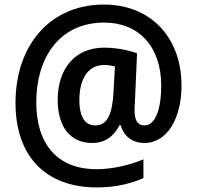

<svg xmlns="http://www.w3.org/2000/svg" viewBox="-20 -739 864 842"><path d="M776 -363C776 -577 639 -719 436 -719C199 -719 48 -540 48 -288C48 -55 179 83 405 83C484 83 552 67 609 42V-40C549 -15 473 3 403 3C228 3 139 -111 139 -291C139 -485 240 -640 437 -640C590 -640 687 -533 687 -364C687 -257 660 -189 614 -189C589 -189 570 -204 570 -254C570 -266 571 -282 572 -300L581 -505C545 -519 489 -530 437 -530C308 -530 233 -437 233 -301C233 -185 286 -112 385 -112C441 -112 480 -142 504 -190H509C522 -144 558 -112 613 -112C718 -112 776 -228 776 -363ZM328 -300C328 -387 362 -454 437 -454C454 -454 471 -451 484 -448L478 -339C473 -239 451 -189 398 -189C355 -189 328 -223 328 -300Z"/></svg>

Font: Noto Sans Myanmar UI SemiCondensed SemiBold
Style: Regular
Weight: 600
Width: 4
Designer: Monotype Design Team
Foundry: Monotype Imaging Inc.
Version: Version 2.103